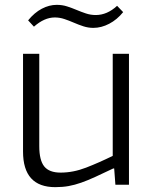

<svg xmlns="http://www.w3.org/2000/svg" viewBox="-20 -762 631 792"><path d="M208 10Q75 10 75 -137V-540H142V-159Q142 -101 162.5 -75.5Q183 -50 230 -50Q282 -50 335 -70.5Q388 -91 445 -119V-540H512V0H456L451 -67H447Q405 -47 373.5 -32.5Q342 -18 315 -8.5Q288 1 263 5.5Q238 10 208 10ZM96 -678Q122 -710 152.5 -726Q183 -742 214 -742Q237 -742 257 -735.5Q277 -729 296 -721Q315 -713 334.5 -706.5Q354 -700 375 -700Q422 -700 463 -738L488 -712Q463 -681 430.5 -664Q398 -647 365 -647Q344 -647 324 -653.5Q304 -660 284.5 -668.5Q265 -677 245.5 -683.5Q226 -690 206 -690Q163 -690 120 -652Z"/></svg>

Font: Plata Sans Light
Style: Regular
Weight: 300
Designer: Pablo Impallari, Andres Torresi, & Cristiano Sobral
Foundry: Pablo Impallari, Andres Torresi, & Cristiano Sobral
Version: Version 1.00;December 28, 2019;FontCreator 12.0.0.2547 64-bi